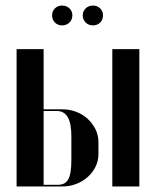

<svg xmlns="http://www.w3.org/2000/svg" viewBox="-20 -672 557 692"><path d="M137.2 -278V-495H39.8V0H206.2Q231.2 0 254.6 -9Q278 -18 295.9 -33.9Q313.8 -49.8 324.2 -70.9Q334.8 -92 334.8 -116V-159Q334.8 -184.8 324 -206.4Q313.2 -228 295.5 -244.1Q277.8 -260.2 254.4 -269.1Q231 -278 205.5 -278ZM237.2 -94.5Q237.2 -45.8 226.1 -25.9Q215 -6 190.2 -6H137.2V-272H185.2Q210.8 -272 224 -249.9Q237.2 -227.8 237.2 -181ZM384.8 -495V0H482.2V-495ZM167.8 -616.8Q167.8 -600.8 178.1 -590.6Q188.5 -580.5 203.8 -580.5Q220 -580.5 230.4 -590.9Q240.8 -601.2 240.8 -616.8Q240.8 -632 230.2 -642Q219.8 -652 203.8 -652Q188.5 -652 178.1 -642Q167.8 -632 167.8 -616.8ZM278.2 -616.8Q278.2 -601.5 288.6 -591Q299 -580.5 315 -580.5Q330.5 -580.5 340.9 -590.5Q351.2 -600.5 351.2 -616.8Q351.2 -632 340.8 -642Q330.2 -652 315 -652Q299 -652 288.6 -641.6Q278.2 -631.2 278.2 -616.8Z"/></svg>

Font: Moniqa Black
Style: Regular
Weight: 900
Designer: Rajesh Rajput
Foundry: Rajesh Rajput
Version: Version 1.000